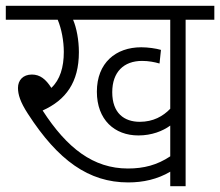

<svg xmlns="http://www.w3.org/2000/svg" viewBox="-20 -642 759 662"><path d="M620 -574H719V-622H0V-574H179C192 -543 200 -501 200 -463C200 -410 187 -367 157 -339C138 -369 118 -385 90 -385C59 -385 42 -365 42 -339C42 -316 50 -290 76 -250C180 -89 286 -13 422 -13C474 -13 523 -24 567 -50V0H620ZM462 -222C408 -222 367 -252 367 -324C367 -394 407 -432 470 -432C492 -432 513 -428 530 -423L535 -470C518 -475 490 -479 467 -479C379 -479 314 -425 314 -326C314 -229 375 -175 457 -175C503 -175 541 -190 567 -209V-103C522 -73 476 -61 421 -61C302 -61 211 -131 127 -261C207 -297 252 -358 252 -462C252 -504 244 -546 232 -574H567V-267C542 -241 508 -222 462 -222Z"/></svg>

Font: Noto Sans SemiCondensed Light
Style: Regular
Weight: 300
Width: 4
Designer: Monotype Design Team
Foundry: Monotype Imaging Inc.
Version: Version 2.013